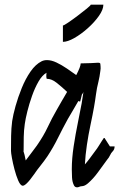

<svg xmlns="http://www.w3.org/2000/svg" viewBox="-20 -773 547 821"><path d="M324 24Q303 34 296 19Q289 5 288 -14Q287 -33 287 -49Q287 -95 295 -147.5Q303 -200 313 -248.5Q323 -297 329 -330Q331 -343 333 -355.5Q335 -368 337 -381Q336 -377 334 -374Q332 -371 330 -368L323 -339H320Q319 -340 318 -340Q317 -340 315 -341Q302 -318 290 -298Q278 -278 270 -264Q248 -224 228 -183.5Q208 -143 183 -105Q168 -83 153 -64.5Q138 -46 126 -28Q89 25 75 21Q66 18 57.5 -2Q49 -22 42 -48.5Q35 -75 31 -97.5Q27 -120 27 -128Q27 -159 27.5 -191.5Q28 -224 32 -255Q36 -282 46.5 -319.5Q57 -357 73 -396.5Q89 -436 110.5 -467Q132 -498 158 -511Q168 -516 181 -516Q200 -516 222 -505.5Q244 -495 266 -480Q288 -465 306 -452Q325 -488 325 -502H327Q378 -503 393.5 -504.5Q409 -506 409 -500Q409 -499 410 -489.5Q411 -480 409 -469Q408 -458 405.5 -445.5Q403 -433 401 -424Q394 -397 390.5 -370Q387 -343 382 -315Q376 -281 367 -239Q358 -197 351.5 -153Q345 -109 343 -70Q352 -80 362.5 -94Q373 -108 395 -138Q396 -139 402.5 -149.5Q409 -160 416 -171Q423 -182 424 -183H427L450 -147H470Q470 -134 462 -126Q455 -119 450.5 -109Q446 -99 438 -90Q419 -64 399 -36.5Q379 -9 356 11Q344 21 335 22.5Q326 24 324 24ZM90 -87Q107 -110 119 -125.5Q131 -141 138 -151Q167 -193 184 -229.5Q201 -266 223 -304Q231 -319 243 -339Q255 -359 267 -380Q246 -400 223.5 -418Q201 -436 181 -436Q178 -436 178 -447Q178 -458 179 -462Q160 -451 144.5 -424Q129 -397 117 -363Q105 -329 97 -297Q89 -265 86 -243Q82 -215 81.5 -187.5Q81 -160 81 -128H80Q82 -122 85 -110.5Q88 -99 90 -87ZM249 -594V-664Q253 -664 271.5 -676.5Q290 -689 312.5 -706Q335 -723 351.5 -736.5Q368 -750 368 -753H422Q422 -732 403 -705Q384 -678 355.5 -652.5Q327 -627 298 -610.5Q269 -594 249 -594Z"/></svg>

Font: Syne Tactile
Style: Regular
Weight: 400
Designer: Lucas Descroix
Foundry: Bonjour Monde
Version: Version 2.100; ttfautohint (v1.8.3)